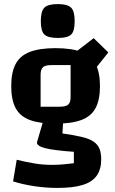

<svg xmlns="http://www.w3.org/2000/svg" viewBox="-20 -751 566 941"><path d="M252 -145Q174 -145 126 -163Q78 -181 56.5 -221.5Q35 -262 35 -329Q35 -396 56.5 -437Q78 -478 126 -496.5Q174 -515 252 -515Q331 -515 378.5 -496.5Q426 -478 448 -437.5Q470 -397 470 -329Q470 -262 448.5 -221.5Q427 -181 379 -163Q331 -145 252 -145ZM179 -228H272Q303 -228 314.5 -238.5Q326 -249 326 -275V-432H232Q202 -432 190.5 -421.5Q179 -411 179 -384ZM476 30Q476 79 454 110Q432 141 385 155.5Q338 170 262 170Q204 170 148 161.5Q92 153 44 138L62 32Q111 44 151.5 50.5Q192 57 233 57Q265 57 291 54.5Q317 52 342 49V-7Q244 -14 202.5 -24.5Q161 -35 161 -53L194 -166L290 -165L286 -97Q343 -89 380.5 -80Q418 -71 438.5 -57Q459 -43 467.5 -22Q476 -1 476 30ZM427 -389 347 -493 439 -564 511 -494ZM264 -565Q215 -565 197.5 -582Q180 -599 180 -647Q180 -696 197.5 -713.5Q215 -731 264 -731Q311 -731 328.5 -713.5Q346 -696 346 -647Q346 -599 329 -582Q312 -565 264 -565Z"/></svg>

Font: Changa SemiBold
Style: Regular
Weight: 600
Designer: Eduardo Rodriguez Tunni
Foundry: Eduardo Rodriguez Tunni
Version: Version 3.002; ttfautohint (v1.8.2)